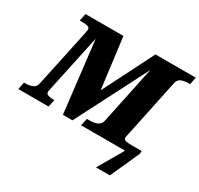

<svg xmlns="http://www.w3.org/2000/svg" viewBox="-212 -947 1445 1391"><g transform="rotate(30 511.0 -252.0)"><path d="M746 210 868 0H500L513 -61H533Q555 -61 576.5 -65Q598 -69 614 -82Q630 -95 634 -121L734 -597L428 0H348L278 -597L177 -124Q171 -94 171 -91Q171 -72 191 -66.5Q211 -61 236 -61H241L228 0H-25L-13 -61H0Q31 -61 57 -71.5Q83 -82 90 -116L190 -585Q197 -620 197 -623Q197 -643 177 -648Q157 -653 125 -653H112L125 -714H442L496 -290L710 -714H1047L1035 -653H1022Q991 -653 964.5 -644Q938 -635 930 -600L829 -119Q827 -106 824.5 -98Q822 -90 822 -83Q822 -65 844.5 -61.5Q867 -58 895 -58H974L971 -32L862 210Z"/></g></svg>

Font: Noto Serif Black
Style: Italic
Weight: 900
Italic angle: -12°
Designer: Monotype Design Team
Foundry: Monotype Imaging Inc.
Version: Version 2.013